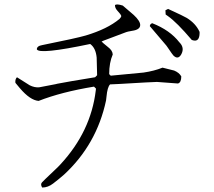

<svg xmlns="http://www.w3.org/2000/svg" viewBox="-20 -782 960 860"><path d="M874 -639Q875 -601 854 -600Q847 -600 839 -603Q772 -682 732 -710Q727 -714 722 -717L721 -736L733 -742Q805 -709 816 -702Q857 -677 874 -639ZM651 -665Q652 -675 662 -678Q741 -647 783 -593Q788 -588 792 -582Q805 -561 791 -537Q777 -514 757 -533Q755 -534 730 -571Q727 -575 725 -578Q717 -588 651 -665ZM792 -440Q792 -412 777 -408L683 -415Q666 -415 516 -406Q492 -405 473 -404Q461 -392 457 -349Q456 -338 455 -332Q413 -135 267 0Q243 21 218 40Q195 58 169 58Q160 44 168 35Q171 31 227 -22Q242 -36 251 -46Q387 -193 409 -377Q409 -381 410 -385L401 -394Q255 -370 153 -330Q115 -333 69 -387L49 -411Q47 -427 56 -436L113 -400Q135 -389 156 -391Q163 -392 229 -405L237 -407Q288 -417 406 -436L415 -445L413 -524Q409 -567 384 -585Q156 -537 145 -561Q145 -576 169 -580Q323 -611 364 -623Q461 -652 515 -697Q524 -706 523 -711Q521 -718 505 -735Q495 -746 495 -759Q502 -766 530 -757L579 -715Q608 -688 608 -670Q608 -649 572 -644Q549 -640 545 -638L444 -600Q439 -598 435 -596Q438 -592 464 -571Q484 -556 485 -538Q469 -501 469 -450L476 -443L623 -457Q671 -464 708 -479L760 -466Q782 -457 792 -440Z"/></svg>

Font: cwTeXFangSong
Style: Medium
Weight: 500
Version: Version 1.17